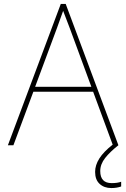

<svg xmlns="http://www.w3.org/2000/svg" viewBox="-20 -736 640 973"><path d="M594 185V209Q572 217 544 217Q508 217 485 196Q462 175 462 135Q462 101 483.5 67Q505 33 551 -3L452 -271H149L48 0H20L288 -716H313L580 0Q538 33 513 64.5Q488 96 488 131Q488 192 546 192Q575 192 594 185ZM443 -296 334 -592 300 -681Q291 -655 268 -592L158 -296Z"/></svg>

Font: Noto Sans Mono UI Thin
Style: Regular
Weight: 250
Monospace: yes
Designer: Monotype Design team
Foundry: Monotype Imaging Inc.
Version: Version 1.000